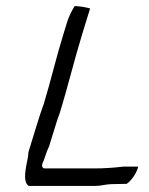

<svg xmlns="http://www.w3.org/2000/svg" viewBox="-20 -629 494 635"><path d="M190 -517C166 -440 149 -365 125 -286C117 -263 109 -241 103 -220L75 -129C73 -124 74 -119 73 -113C65 -70 54 -29 75 -14H295C314 -14 331 -20 350 -20L399 -21C418 -34 434 -62 437 -78H393C388 -78 386 -78 379 -77C353 -74 321 -72 295 -72H125L124 -73C114 -78 122 -93 125 -99C130 -113 134 -128 142 -144L169 -231C171 -237 172 -241 176 -250C204 -340 225 -429 253 -520L278 -601C264 -605 247 -608 227 -609C218 -595 209 -577 203 -559ZM125 -98V-99Z"/></svg>

Font: SolarCharger
Style: 352
Weight: 300
Designer: Mew Too
Foundry: Cannot Into Space Fonts/KineticPlasma Fonts
Version: Version 1.100